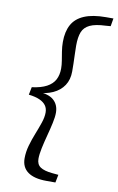

<svg xmlns="http://www.w3.org/2000/svg" viewBox="-96 -767 601 978"><g transform="rotate(10 204.5 -278.0)"><path d="M52 -258 60 -298Q107 -304 136 -319.5Q165 -335 178 -359.5Q191 -384 191 -418Q191 -436 187.5 -457.5Q184 -479 180 -503.5Q176 -528 176 -553Q176 -606 195.5 -642Q215 -678 258.5 -696.5Q302 -715 371 -715H409L402 -674L377 -672Q324 -670 295.5 -656.5Q267 -643 256.5 -616.5Q246 -590 246 -546Q246 -526 247 -501.5Q248 -477 248.5 -453.5Q249 -430 249 -413Q249 -370 229 -340Q209 -310 173 -293.5Q137 -277 89 -275L91 -281Q150 -280 177 -256Q204 -232 204 -191Q204 -169 197 -137Q190 -105 180.5 -69.5Q171 -34 164 -1Q157 32 157 55Q157 84 177 97.5Q197 111 239 115L271 118L263 159H217Q153 159 120 135Q87 111 87 65Q87 32 96.5 -1.5Q106 -35 119 -67.5Q132 -100 142 -129.5Q152 -159 152 -183Q152 -204 141.5 -219Q131 -234 109 -244Q87 -254 52 -258Z"/></g></svg>

Font: Source Serif 4 18pt
Style: Italic
Weight: 400
Italic angle: -12°
Designer: Frank Grießhammer
Foundry: Adobe Systems Incorporated
Version: Version 4.004;hotconv 1.0.116;makeotfexe 2.5.65601